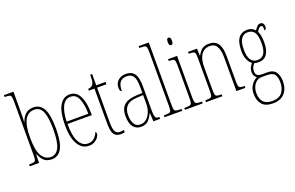

<svg xmlns="http://www.w3.org/2000/svg" viewBox="-115 -1223 2962 1928"><g transform="rotate(-20 1366.5 -259.0)"><path d="M249 10Q196 10 166 -18Q136 -46 119 -91H115L113 0H14V-20H24Q53 -20 66.5 -24.5Q80 -29 84 -43Q88 -57 88 -87V-661Q88 -698 84 -714.5Q80 -731 66 -735.5Q52 -740 23 -740H14V-760H116V-561Q116 -535 115.5 -499.5Q115 -464 113 -432H114Q129 -482 161.5 -513Q194 -544 248 -544Q319 -544 355 -480Q391 -416 391 -267Q391 -162 373 -101.5Q355 -41 323 -15.5Q291 10 249 10ZM249 -15Q302 -15 332.5 -72.5Q363 -130 363 -269Q363 -398 336.5 -458.5Q310 -519 249 -519Q184 -519 149.5 -460Q115 -401 115 -268Q115 -135 149.5 -75Q184 -15 249 -15Z M644 10Q572 10 529.5 -61Q487 -132 487 -262Q487 -403 526 -472.5Q565 -542 636 -542Q705 -542 740 -474.5Q775 -407 775 -291V-270H515Q515 -140 549.5 -77.5Q584 -15 644 -15Q688 -15 713.5 -41.5Q739 -68 751 -99Q755 -97 757.5 -92Q760 -87 760 -77Q760 -62 746.5 -41.5Q733 -21 707.5 -5.5Q682 10 644 10ZM747 -295Q746 -394 720.5 -455.5Q695 -517 636 -517Q578 -517 548 -457Q518 -397 515 -295Z M985 10Q934 10 912.5 -22.5Q891 -55 891 -141V-511H831V-530Q867 -533 881 -553Q894 -570 896 -596Q898 -622 899 -657H919V-536H1019V-511H919V-140Q919 -65 935.5 -40Q952 -15 983 -15Q995 -15 1004.5 -16.5Q1014 -18 1027 -20V5Q1002 10 985 10Z M1200 10Q1150 10 1119.5 -28.5Q1089 -67 1089 -146Q1089 -224 1132.5 -261.5Q1176 -299 1265 -303L1328 -306V-371Q1328 -451 1306.5 -484Q1285 -517 1237 -517Q1190 -517 1165.5 -488.5Q1141 -460 1141 -395Q1120 -395 1120 -438Q1120 -482 1151.5 -512Q1183 -542 1238 -542Q1297 -542 1326.5 -502.5Q1356 -463 1356 -366V-103Q1356 -66 1360.5 -48.5Q1365 -31 1375.5 -25.5Q1386 -20 1405 -20H1407V0H1335L1330 -91H1328Q1309 -48 1281 -19Q1253 10 1200 10ZM1202 -15Q1240 -15 1268 -38.5Q1296 -62 1312 -102Q1328 -142 1328 -191V-283L1266 -280Q1186 -277 1151.5 -242.5Q1117 -208 1117 -146Q1117 -88 1137.5 -51.5Q1158 -15 1202 -15Z M1454 0V-20H1457Q1494 -20 1510 -24Q1526 -28 1530 -43.5Q1534 -59 1534 -94V-662Q1534 -699 1530 -715.5Q1526 -732 1511.5 -736Q1497 -740 1467 -740H1454V-760H1562V-94Q1562 -59 1566 -43.5Q1570 -28 1586.5 -24Q1603 -20 1639 -20H1643V0Z M1764 -658Q1754 -658 1748 -666Q1742 -674 1742 -698Q1742 -721 1748 -729.5Q1754 -738 1764 -738Q1774 -738 1780.5 -729.5Q1787 -721 1787 -698Q1787 -674 1780.5 -666Q1774 -658 1764 -658ZM1672 0V-20H1688Q1719 -20 1733 -24.5Q1747 -29 1751 -45Q1755 -61 1755 -96V-437Q1755 -473 1751.5 -489.5Q1748 -506 1735 -511Q1722 -516 1693 -516H1687V-536H1783V-96Q1783 -61 1787 -45Q1791 -29 1805 -24.5Q1819 -20 1849 -20H1862V0Z M1897 0V-20H1905Q1936 -20 1950 -24.5Q1964 -29 1968 -45Q1972 -61 1972 -96V-441Q1972 -476 1968 -492Q1964 -508 1950 -512Q1936 -516 1905 -516H1900V-536H1996L1999 -459H2001Q2020 -496 2047 -519Q2074 -542 2121 -542Q2189 -542 2219.5 -498.5Q2250 -455 2250 -363V-96Q2250 -61 2254 -45Q2258 -29 2271.5 -24.5Q2285 -20 2314 -20H2318V0H2222V-364Q2222 -434 2199.5 -475.5Q2177 -517 2123 -517Q2089 -517 2061 -499Q2033 -481 2016.5 -440.5Q2000 -400 2000 -333V-96Q2000 -61 2004 -45Q2008 -29 2022 -24.5Q2036 -20 2066 -20H2072V0Z M2528 242Q2447 242 2411 199.5Q2375 157 2375 87Q2375 43 2389.5 13.5Q2404 -16 2424 -34Q2444 -52 2462 -61Q2450 -69 2440 -85Q2430 -101 2430 -130Q2430 -156 2441.5 -177Q2453 -198 2466 -213Q2441 -229 2423.5 -267Q2406 -305 2406 -357Q2406 -456 2439.5 -499Q2473 -542 2533 -542Q2560 -542 2582 -531Q2604 -520 2615 -506Q2629 -525 2643 -541Q2657 -557 2679 -557Q2698 -557 2707.5 -543.5Q2717 -530 2717 -512Q2717 -476 2696 -476Q2696 -504 2693 -516.5Q2690 -529 2675 -529Q2666 -529 2655.5 -519.5Q2645 -510 2630 -485Q2640 -466 2646 -438Q2652 -410 2652 -362Q2652 -283 2622 -239.5Q2592 -196 2533 -196Q2523 -196 2508.5 -197.5Q2494 -199 2486 -202Q2474 -188 2464.5 -170.5Q2455 -153 2455 -126Q2455 -96 2471.5 -83.5Q2488 -71 2519 -71H2576Q2642 -71 2668.5 -32Q2695 7 2695 67Q2695 146 2651.5 194Q2608 242 2528 242ZM2530 -220Q2624 -220 2624 -365Q2624 -451 2599.5 -484Q2575 -517 2528 -517Q2485 -517 2459.5 -481Q2434 -445 2434 -364Q2434 -294 2457.5 -257Q2481 -220 2530 -220ZM2529 217Q2603 217 2635 174Q2667 131 2667 67Q2667 14 2646.5 -16Q2626 -46 2564 -46H2507Q2477 -46 2453.5 -28Q2430 -10 2416.5 20Q2403 50 2403 86Q2403 122 2414 151.5Q2425 181 2452.5 199Q2480 217 2529 217Z"/></g></svg>

Font: Noto Serif Khmer ExtraCondensed Thin
Style: Regular
Weight: 100
Width: 2
Designer: Danh Hong and the Monotype Design Team
Foundry: Monotype Imaging Inc.
Version: Version 2.004; ttfautohint (v1.8.4.7-5d5b)